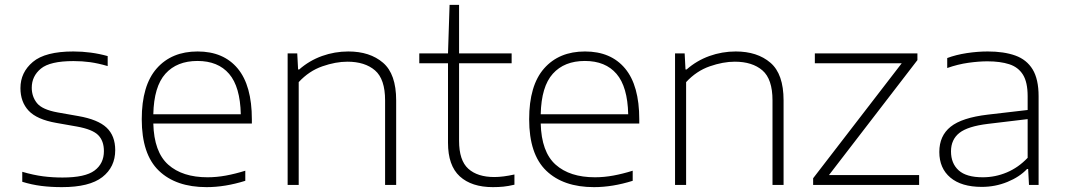

<svg xmlns="http://www.w3.org/2000/svg" viewBox="-20 -760 4375 789"><path d="M234.5 9Q189 9 149.5 4Q110 -1 71.5 -13V-54Q118 -40.5 156.8 -35.5Q195.5 -30.5 237 -30.5Q330 -30.5 368.5 -59.2Q407 -88 407 -139Q407 -181 383.5 -204.8Q360 -228.5 296 -240L211 -255Q131.5 -269 97.8 -305Q64 -341 64 -398Q64 -462.5 115 -505.5Q166 -548.5 281.5 -548.5Q354.5 -548.5 422.5 -529.5V-488.5Q383 -500 350.5 -504.5Q318 -509 282 -509Q185.5 -509 148 -478Q110.5 -447 110.5 -399.5Q110.5 -363 132 -336.2Q153.5 -309.5 217 -298L302 -283Q382.5 -269 418 -235.5Q453.5 -202 453.5 -143Q453.5 -73.5 400.5 -32.2Q347.5 9 234.5 9Z M829 9Q703 9 632.8 -58.5Q562.5 -126 562.5 -270Q562.5 -409 624 -478.8Q685.5 -548.5 792 -548.5Q898.5 -548.5 956.8 -478.5Q1015 -408.5 1015 -269.5V-252.5H610Q613 -135.5 671.2 -83.5Q729.5 -31.5 833 -31.5Q870 -31.5 908.2 -38.5Q946.5 -45.5 988 -58.5V-17Q905 9 829 9ZM791.5 -509.5Q707 -509.5 659.8 -457Q612.5 -404.5 610 -290.5H969.5Q967 -403.5 921.5 -456.5Q876 -509.5 791.5 -509.5Z M1162 0V-540.5H1201.5L1205 -474.5H1209.5Q1251 -511 1303.2 -529.8Q1355.5 -548.5 1411.5 -548.5Q1500 -548.5 1554 -502.2Q1608 -456 1608 -347.5V0H1562.5V-347.5Q1562.5 -435 1521 -470.8Q1479.5 -506.5 1407.5 -506.5Q1359.5 -506.5 1304.8 -487.5Q1250 -468.5 1207.5 -422.5V0Z M2005.5 9Q1918 9 1869.5 -35.2Q1821 -79.5 1821 -173.5V-500H1703V-540.5H1821L1827.5 -740H1866.5V-540.5H2082.5V-500H1866.5V-181.5Q1866.5 -101 1904.2 -66.8Q1942 -32.5 2011.5 -32.5Q2046.5 -32.5 2094 -43V-1Q2068.5 5 2048.5 7Q2028.5 9 2005.5 9Z M2421 9Q2295 9 2224.8 -58.5Q2154.5 -126 2154.5 -270Q2154.5 -409 2216 -478.8Q2277.5 -548.5 2384 -548.5Q2490.5 -548.5 2548.8 -478.5Q2607 -408.5 2607 -269.5V-252.5H2202Q2205 -135.5 2263.2 -83.5Q2321.5 -31.5 2425 -31.5Q2462 -31.5 2500.2 -38.5Q2538.5 -45.5 2580 -58.5V-17Q2497 9 2421 9ZM2383.5 -509.5Q2299 -509.5 2251.8 -457Q2204.5 -404.5 2202 -290.5H2561.5Q2559 -403.5 2513.5 -456.5Q2468 -509.5 2383.5 -509.5Z M2754 0V-540.5H2793.5L2797 -474.5H2801.5Q2843 -511 2895.2 -529.8Q2947.5 -548.5 3003.5 -548.5Q3092 -548.5 3146 -502.2Q3200 -456 3200 -347.5V0H3154.5V-347.5Q3154.5 -435 3113 -470.8Q3071.5 -506.5 2999.5 -506.5Q2951.5 -506.5 2896.8 -487.5Q2842 -468.5 2799.5 -422.5V0Z M3321.5 0V-27.5L3685.5 -500H3328.5V-540.5H3750V-513L3386.5 -40.5H3757V0Z M4014.5 8Q3931 8 3885.5 -30.2Q3840 -68.5 3840 -135.5Q3840 -202 3886.5 -239.2Q3933 -276.5 4039.5 -289L4203 -308V-364.5Q4203 -422 4183.8 -453Q4164.5 -484 4127.5 -496Q4090.5 -508 4037.5 -508Q4002.5 -508 3959.5 -502Q3916.5 -496 3872.5 -480.5V-521.5Q3908.5 -535 3953 -541.8Q3997.5 -548.5 4039 -548.5Q4105.5 -548.5 4152.2 -531.8Q4199 -515 4223.5 -474.8Q4248 -434.5 4248 -364.5V0H4208.5L4205 -65.5H4200.5Q4170 -33 4120 -12.5Q4070 8 4014.5 8ZM3888 -138Q3888 -88.5 3919.5 -60Q3951 -31.5 4018.5 -31.5Q4070 -31.5 4117.5 -51.5Q4165 -71.5 4203 -111.5V-270.5L4040 -251Q3957 -241 3922.5 -213.8Q3888 -186.5 3888 -138Z"/></svg>

Font: Encode Sans Expanded ExtraLight
Style: Regular
Weight: 200
Width: 7
Designer: Multiple Designers
Foundry: Impallari Type
Version: Version 3.000; ttfautohint (v1.8.3) -l 8 -r 50 -G 200 -x 14 